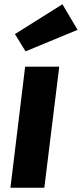

<svg xmlns="http://www.w3.org/2000/svg" viewBox="-20 -881 384 901"><path d="M29 0 98 -568H258L188 0ZM50 -721 273 -861 344 -741 100 -640Z"/></svg>

Font: Qjlgwqiwhsfqbnnlvksmvfsycuq
Style: Regular
Weight: 700
Italic angle: -8°
Designer: Carrois Corporate & Edenspiekermann
Foundry: Carrois Corporate GbR & Edenspiekermann AG
Version: Version 2.001